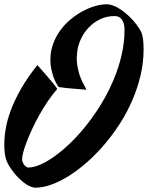

<svg xmlns="http://www.w3.org/2000/svg" viewBox="-34 -782 682 885"><path d="M605 -654.8Q608.4 -648.9 612.3 -643.3Q616.2 -637.7 619.6 -627.4Q623 -617.2 625.5 -600.1Q627.9 -583 627.9 -554.2Q627.9 -493.7 613.8 -434.1Q599.6 -374.5 575.2 -318.4Q550.8 -262.2 517.6 -210.7Q484.4 -159.2 446 -114.5Q407.7 -69.8 366.2 -33.4Q324.7 2.9 283.4 28.8Q242.2 54.7 203.1 68.8Q164.1 83 130.9 83Q117.7 83 103.8 76.7Q89.8 70.3 76.4 60.1Q63 49.8 51 37.6Q39.1 25.4 29.5 13.4Q20 1.5 13.7 -8.3Q7.3 -18.1 4.9 -22.9Q2.4 -27.8 -1 -34.7Q-4.4 -41.5 -7.3 -52Q-10.3 -62.5 -12.2 -77.9Q-14.2 -93.3 -14.2 -115.2Q-14.2 -148.9 -7.6 -188.7Q-1 -228.5 16.1 -274.4Q33.2 -320.3 62.7 -372.3Q92.3 -424.3 138.2 -481.9Q142.1 -477.5 149.9 -469Q157.7 -460.4 167 -449.7Q176.3 -439 186.5 -427Q196.8 -415 205.8 -404.3Q214.8 -393.6 221.2 -385Q227.5 -376.5 230 -372.1Q206.5 -345.2 185.5 -314Q164.6 -282.7 146.7 -250.7Q128.9 -218.8 114.3 -187.5Q99.6 -156.2 89.4 -129.4Q79.1 -102.5 73.5 -81.5Q67.9 -60.5 67.9 -48.8Q67.9 -41 70.8 -33.9Q73.7 -26.9 78.1 -21.5Q82.5 -16.1 87.4 -12.9Q92.3 -9.8 96.2 -9.8Q121.6 -9.8 154.3 -24.4Q187 -39.1 222.9 -65.4Q258.8 -91.8 296.4 -128.9Q334 -166 369.1 -210.9Q404.3 -255.9 435.3 -307.4Q466.3 -358.9 489.7 -414.6Q513.2 -470.2 526.6 -528.6Q540 -586.9 540 -645Q540 -662.6 536.1 -674.6Q532.2 -686.5 525.9 -694.1Q519.5 -701.7 511.5 -704.8Q503.4 -708 495.1 -708Q457.5 -708 428 -693.6Q398.4 -679.2 377 -657.2Q355.5 -635.3 342.3 -608.9Q329.1 -582.5 324.2 -558.1Q316.9 -517.1 321.8 -484.6Q326.7 -452.1 335.7 -428.2Q344.7 -404.3 353.8 -389.4Q362.8 -374.5 363.8 -368.2Q352.1 -369.6 335.9 -370.8Q319.8 -372.1 302.2 -373.5Q284.7 -375 267.6 -376.7Q250.5 -378.4 236.8 -380.9Q231 -387.7 224.1 -400.4Q217.3 -413.1 211.7 -429.7Q206.1 -446.3 202.1 -465.8Q198.2 -485.4 198.2 -505.9Q198.2 -544.9 210.7 -579.3Q223.1 -613.8 244.1 -642.3Q265.1 -670.9 292 -693.1Q318.8 -715.3 347.7 -730.7Q376.5 -746.1 404.8 -754.2Q433.1 -762.2 457 -762.2Q472.7 -762.2 488.5 -756.1Q504.4 -750 519.5 -740Q534.7 -730 548.6 -718Q562.5 -706.1 573.7 -694.1Q585 -682.1 593 -671.6Q601.1 -661.1 605 -654.8Z"/></svg>

Font: Yesteryear
Style: Regular
Weight: 400
Designer: Astigmatic (AOETI)
Foundry: Astigmatic (AOETI)
Version: Version 1.000